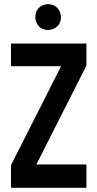

<svg xmlns="http://www.w3.org/2000/svg" viewBox="-20 -890 462 910"><path d="M147.5 -808.6Q147.5 -847.7 180.7 -864.3Q194.3 -870.1 208 -870.1Q246.1 -870.1 262.7 -835.9Q268.6 -822.3 268.6 -808.6Q268.6 -769.5 234.4 -753.9Q221.7 -748 208 -748Q168.9 -748 153.3 -782.2Q147.5 -794.9 147.5 -808.6ZM32.2 0V-107.4L269.5 -576.2H32.2V-683.6H389.6V-579.1L152.3 -110.4H389.6V0Z"/></svg>

Font: Post No Bills Colombo
Style: Bold
Weight: 700
Designer: Kosala Senevirathne, Siva Puranthara, Lasantha Premarathna, Tharique Azeez
Foundry: Mooniak
Version: Version 1.220 ; ttfautohint (v1.6)